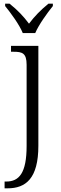

<svg xmlns="http://www.w3.org/2000/svg" viewBox="-20 -786 333 1046"><path d="M104 -606H172C191 -651 237 -715 268 -753V-766H244C201 -731 168 -697 138 -657C108 -697 76 -731 32 -766H8V-753C39 -715 86 -651 104 -606ZM5 240H21C120 240 189 187 189 8V-536H40V-504H54C101 -504 125 -497 125 -433V9C125 157 84 203 14 203H5Z"/></svg>

Font: Noto Serif Light
Style: Regular
Weight: 300
Designer: Monotype Design Team
Foundry: Monotype Imaging Inc.
Version: Version 2.013